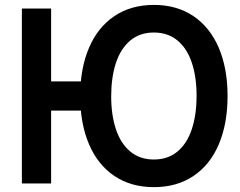

<svg xmlns="http://www.w3.org/2000/svg" viewBox="-20 -755 986 790"><path d="M70 0V-720H190.3V-420.2H329.3V-299.8H190.3V0ZM613.2 15Q518.8 15 450.3 -31.2Q381.9 -77.5 346 -162.1Q310 -246.8 310 -360Q310 -473.2 346 -557.8Q381.9 -642.4 450.3 -688.6Q518.8 -734.8 613.2 -734.8Q707.6 -734.8 776 -688.6Q844.4 -642.4 880.4 -557.8Q916.3 -473.2 916.3 -360Q916.3 -246.1 880.4 -161.5Q844.5 -76.9 776.1 -31Q707.7 15 613.2 15ZM613.2 -98.7Q671 -98.7 710.4 -131.7Q749.8 -164.7 769.2 -223.5Q788.7 -282.4 788.8 -360Q789 -437.4 769.5 -496.3Q750.1 -555.2 710.5 -588.2Q671 -621.2 613.2 -621.2Q555.3 -621.2 516 -588.2Q476.6 -555.2 457.1 -496.4Q437.7 -437.6 437.5 -360Q437.3 -282.6 456.8 -223.7Q476.3 -164.8 515.8 -131.7Q555.3 -98.7 613.2 -98.7Z"/></svg>

Font: Hauora
Style: Regular
Weight: 400
Designer: Wayne Shih
Foundry: WCYS
Version: Version 1.001